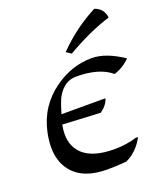

<svg xmlns="http://www.w3.org/2000/svg" viewBox="-169 -1061 1015 1184"><g transform="rotate(-20 338.5 -469.5)"><path d="M329.6 9.8Q168.9 9.8 97.7 -82Q49.3 -144 49.3 -237.3Q49.3 -281.2 60.1 -332.5Q94.2 -492.7 226.1 -586.9Q339.8 -668.9 472.2 -668.9Q564 -668.9 676.8 -592.8Q633.8 -547.9 572.3 -528.3Q494.6 -594.7 342.8 -594.7Q265.6 -594.7 218.3 -513.7Q203.1 -486.8 179.2 -407.2H467.8Q455.1 -364.3 409.7 -333L162.1 -345.7Q155.3 -312.5 155.3 -283.7Q155.3 -201.2 211.4 -150.4Q276.4 -92.8 413.1 -92.8Q492.7 -92.8 561.5 -114.7L574.7 -112.8Q529.3 -29.8 455.1 3.9Q394.5 9.8 329.6 9.8ZM366.7 -736.8 334.5 -758.3Q450.7 -877 591.3 -949.2Q648.9 -930.2 656.7 -868.2Q526.4 -829.1 366.7 -736.8Z"/></g></svg>

Font: Balgruf
Style: Italic
Weight: 500
Italic angle: -12°
Designer: Paul James Miller
Foundry: High-Logic / Made with FontCreator
Version: Version 1.201;March 28, 2021;FontCreator 13.0.0.2683 64-bit